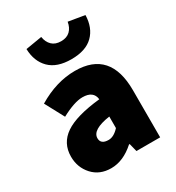

<svg xmlns="http://www.w3.org/2000/svg" viewBox="-181 -858 899 981"><g transform="rotate(-30 268.0 -368.0)"><path d="M116 -732 212 -748Q217 -716 236.5 -697Q256 -678 290 -678Q324 -678 343.5 -697Q363 -716 368 -748L464 -732Q462 -658 418.5 -615Q375 -572 290 -572Q205 -572 161.5 -615.5Q118 -659 116 -732ZM188 12Q120 12 79 -33Q38 -78 38 -142Q38 -221 102.5 -265Q167 -309 310 -324Q304 -376 240 -376Q192 -376 114 -334L54 -446Q164 -512 274 -512Q482 -512 482 -278V0H342L330 -48H326Q259 12 188 12ZM248 -120Q279 -120 310 -154V-222Q202 -206 202 -156Q202 -120 248 -120Z"/></g></svg>

Font: Assistant ExtraBold
Style: Regular
Weight: 800
Designer: Hebrew By Ben Nathan, Latin by Paul Hunt
Version: Version 2.001;PS 002.001;hotconv 1.0.88;makeotf.lib2.5.64775